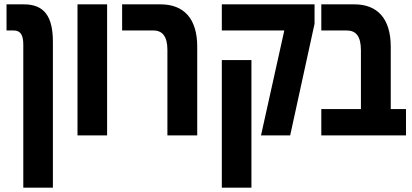

<svg xmlns="http://www.w3.org/2000/svg" viewBox="-20 -622 1893 882"><path d="M87 240H223V-429C223 -546 184 -602 90 -602H10V-482H43C75 -482 87 -460 87 -417Z M336 0H472V-602H336Z M749 0H886V-408C886 -537 824 -602 718 -602H541V-482H685C727 -482 749 -453 749 -393Z M1179 0H1313L1425 -513V-602H999V-482H1286ZM999 240H1135V-346H999Z M1456 0H1845V-121H1775V-407C1775 -540 1711 -602 1608 -602H1456V-482H1573C1614 -482 1638 -457 1638 -391V-121H1456Z"/></svg>

Font: Noto Sans Hebrew ExtraCondensed
Style: Bold
Weight: 700
Width: 2
Designer: Monotype Design Team
Foundry: Monotype Imaging Inc.
Version: Version 2.004